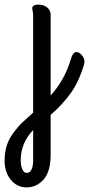

<svg xmlns="http://www.w3.org/2000/svg" viewBox="-109 -402 387 834"><path d="M199 -146Q208 -176 223 -176Q235 -176 246.5 -162.5Q258 -149 258 -135Q258 -129 257 -125Q234 -47 198 3Q162 53 111 97V270Q111 343 80.5 377.5Q50 412 7 412Q-35 412 -62 379Q-89 346 -89 297Q-89 261 -80 231.5Q-71 202 -50.5 174.5Q-30 147 -13.5 131.5Q3 116 35 87V-333Q35 -344 33 -353.5Q31 -363 31 -365Q31 -382 57 -382Q81 -382 96 -369.5Q111 -357 111 -338V13Q173 -56 199 -146ZM7 349Q12 349 16.5 347Q21 345 23.5 341Q26 337 28.5 333Q31 329 32 322.5Q33 316 34 311Q35 306 35 299Q35 292 35 288Q35 284 35 277.5Q35 271 35 270V163Q-19 219 -19 294Q-19 318 -12 333.5Q-5 349 7 349Z"/></svg>

Font: Grand Hotel
Style: Regular
Weight: 400
Designer: Brian J. Bonislawsky & Jim Lyles for Astigmatic (AOETI)
Foundry: Astigmatic (AOETI)
Version: Version 001.000